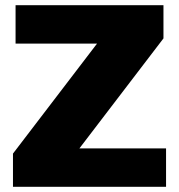

<svg xmlns="http://www.w3.org/2000/svg" viewBox="-20 -720 690 740"><path d="M286 -148H620V0H30V-128L354 -552H40V-700H610V-572Z"/></svg>

Font: Fivo Sans Black
Style: Regular
Weight: 900
Designer: Alexander Slobzheninov
Foundry: Alexander Slobzheninov
Version: 1.0